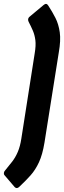

<svg xmlns="http://www.w3.org/2000/svg" viewBox="-60 -767 327 980"><path d="M15 188 -38 126Q-41 122 -40 115Q-39 108 -34 103Q-14 79 2.5 57.5Q19 36 31 8Q43 -20 49 -60L117 -494Q124 -535 120.5 -562Q117 -589 107.5 -611Q98 -633 86 -656Q83 -662 83.5 -668.5Q84 -675 89 -680L162 -741Q177 -754 186 -739Q207 -707 223 -675.5Q239 -644 245 -602.5Q251 -561 240 -499L167 -39Q157 22 139 61Q121 100 96 128Q71 156 39 186Q26 199 15 188Z"/></svg>

Font: Sofia Sans Extra Condensed Black
Style: Italic
Weight: 900
Italic angle: -9°
Version: Version 4.100